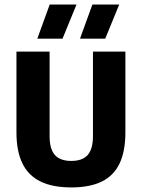

<svg xmlns="http://www.w3.org/2000/svg" viewBox="-20 -824 629 852"><path d="M296.3 7.7Q214 7.7 160.1 -18.4Q106.2 -44.5 79.6 -98.6Q53 -152.7 53 -236.8V-595H200.1V-219.9Q200.1 -162.6 223.5 -136.3Q246.9 -109.9 296.2 -109.9Q345.8 -109.9 369.2 -136.3Q392.5 -162.6 392.5 -219.9V-595H536.4V-236.8Q536.4 -152.7 510.6 -98.6Q484.8 -44.5 431.7 -18.4Q378.6 7.7 296.3 7.7ZM335 -652.5 390 -803.9H509L447 -652.5ZM145.6 -652.5 200.5 -803.9H319.5L257.5 -652.5Z"/></svg>

Font: Encode Sans SC Condensed Thin
Style: Regular
Weight: 100
Width: 3
Designer: Multiple Designers
Foundry: Impallari Type
Version: Version 3.002